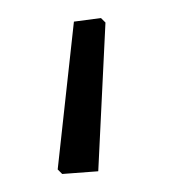

<svg xmlns="http://www.w3.org/2000/svg" viewBox="-20 -52 187 213"><path d="M49 141 44 136 62 -28 92 -32 97 -27 89 138Z"/></svg>

Font: Alegreya Sans SC Light
Style: Regular
Weight: 300
Designer: Juan Pablo del Peral
Foundry: Huerta Tipografica
Version: Version 2.007